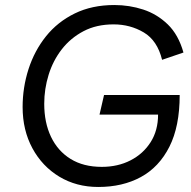

<svg xmlns="http://www.w3.org/2000/svg" viewBox="-20 -735 762 764"><path d="M371 9Q284 9 216 -32Q148 -73 109 -145Q70 -217 70 -309Q70 -387 93.5 -460Q117 -533 163 -590.5Q209 -648 277.5 -681.5Q346 -715 435 -715Q495 -715 550 -697Q605 -679 647.5 -638Q690 -597 710 -526L625 -497Q606 -574 552 -606Q498 -638 432 -638Q364 -638 312.5 -611Q261 -584 226 -539Q191 -494 173.5 -437.5Q156 -381 156 -322Q156 -247 183 -190.5Q210 -134 261 -102.5Q312 -71 385 -71Q449 -71 499.5 -97Q550 -123 579.5 -169.5Q609 -216 609 -279H376L394 -357H695Q695 -232 654 -151Q613 -70 540.5 -30.5Q468 9 371 9Z"/></svg>

Font: Prodigy Sans
Style: Italic
Weight: 400
Italic angle: -13°
Designer: Wei Huang
Foundry: Wei Huang
Version: Version 1.003; ttfautohint (v1.8.3)